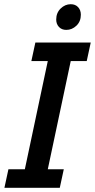

<svg xmlns="http://www.w3.org/2000/svg" viewBox="-20 -892 451 912"><path d="M1 0 20 -88H98L207 -602H129L148 -690H411L392 -602H316L207 -88H283L264 0ZM247 -799Q247 -831 268 -851.5Q289 -872 316 -872Q338 -872 351 -858Q364 -844 364 -822Q364 -790 343 -770Q322 -750 295 -750Q273 -750 260 -764Q247 -778 247 -799Z"/></svg>

Font: Radio Canada Condensed Medium
Style: Italic
Weight: 500
Width: 3
Italic angle: -12°
Designer: Charles Daoud, Etienne Aubert Bonn, Alexandre Saumier Demers, Jacques Le Bailly
Foundry: Radio-Canada
Version: Version 2.104; ttfautohint (v1.8.4.7-5d5b);gftools[0.9.28.de